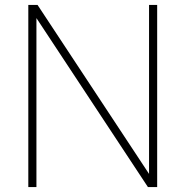

<svg xmlns="http://www.w3.org/2000/svg" viewBox="-20 -760 754 780"><path d="M585.5 -740H618.5V0H581L128 -686.5V0H95V-740H132.5L585.5 -53.5Z"/></svg>

Font: Encode Sans Thin
Style: Regular
Weight: 250
Designer: Multiple Designers
Foundry: Impallari Type
Version: Version 2.000